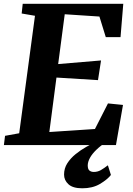

<svg xmlns="http://www.w3.org/2000/svg" viewBox="-28 -763 702 1010"><path d="M-7.5 0 -1.5 -48.5 73 -62 156 -680 86 -692 91.5 -743H620.5L606 -567.5H528.5L495 -676L312.5 -688L278 -426L503.5 -445L487.5 -341.5L269 -355L231.5 -68.5L471.5 -84.5L540 -219L619 -211L582 0ZM405 227.5Q355 227.5 332 206.2Q309 185 309 155.5Q309 122.5 326 96Q343 69.5 369.5 48Q396 26.5 425.5 9.8Q455 -7 479.5 -19.5L506.5 -28L531.5 -16.5Q501 3.5 479 24.8Q457 46 445.5 66.8Q434 87.5 433.5 106.5Q433.5 127 442.5 134.2Q451.5 141.5 465.5 141.5Q485.5 141.5 502.5 131.8Q519.5 122 539.5 106.5L555.5 157.5Q536 182 497.5 204.8Q459 227.5 405 227.5Z"/></svg>

Font: Merriweather 20pt ExtraBold
Style: Italic
Weight: 800
Italic angle: -7.8°
Version: Version 2.101